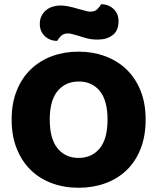

<svg xmlns="http://www.w3.org/2000/svg" viewBox="-20 -869 743 907"><path d="M35 -304Q35 -382 59.5 -442Q84 -502 126.5 -542.5Q169 -583 226.5 -604Q284 -625 351 -625Q418 -625 475.5 -604Q533 -583 576 -542.5Q619 -502 643.5 -442Q668 -382 668 -304Q668 -226 644 -165.5Q620 -105 577.5 -64.5Q535 -24 477 -3Q419 18 351 18Q283 18 225 -3.5Q167 -25 125 -66Q83 -107 59 -167Q35 -227 35 -304ZM215 -304Q215 -213 252 -168Q289 -123 351 -123Q414 -123 451 -168Q488 -213 488 -304Q488 -394 451.5 -439Q415 -484 352 -484Q290 -484 252.5 -439.5Q215 -395 215 -304ZM357 -825Q375 -820 387 -817Q399 -814 407 -814Q429 -814 441 -827Q453 -840 458 -849Q493 -849 516.5 -826.5Q540 -804 540 -769Q540 -724 512 -703Q484 -682 442 -682Q428 -682 414 -683.5Q400 -685 383 -690L343 -702Q329 -706 319.5 -708.5Q310 -711 301 -711Q279 -711 267.5 -698.5Q256 -686 250 -676Q215 -676 191.5 -698.5Q168 -721 168 -756Q168 -778 176.5 -794.5Q185 -811 199 -822Q213 -833 230.5 -838Q248 -843 266 -843Q279 -843 297.5 -840Q316 -837 357 -825Z"/></svg>

Font: Baloo
Style: Regular
Weight: 400
Designer: Sarang Kulkarni and Ek Type
Foundry: Ek Type
Version: Version 1.100;PS 1.000;hotconv 1.0.88;makeotf.lib2.5.647800;